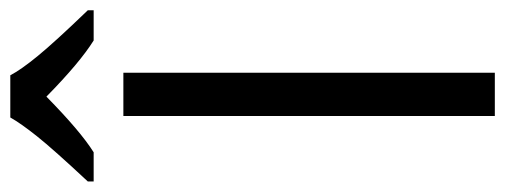

<svg xmlns="http://www.w3.org/2000/svg" viewBox="-349 -650 971 369"><g transform="rotate(-90 136.5 -465.5)"><path d="M98.1 0V-713.9H181.2V0ZM-27.8 -782.2Q34.2 -848.6 59.1 -879.9Q84 -911.1 95.2 -931.2H176.3Q187 -910.6 213.6 -878.2Q240.2 -845.7 301.3 -782.2V-771H243.2Q200.2 -797.9 135.3 -861.8Q68.8 -796.4 28.3 -771H-27.8Z"/></g></svg>

Font: CAA NEO Sans
Style: Regular
Weight: 400
Version: Version 1.10